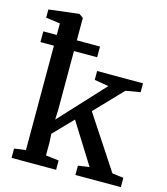

<svg xmlns="http://www.w3.org/2000/svg" viewBox="-120 -912 873 1004"><g transform="rotate(15 317.0 -409.5)"><path d="M37 0V-50.5L99 -59V-744.5L22 -755V-799.5L183.5 -819H185L207.5 -803.5V-311L205.5 -252.5L428.5 -493.5L351.5 -506.5V-554.5H600V-506.5L521 -493L379 -344.5L567.5 -58L628.5 -50.5V0H382.5V-50.5L443.5 -59L305.5 -279.5L205 -175.5L207.5 -130.5V-59L278 -50.5V0ZM26 -682H333V-624H26Z"/></g></svg>

Font: Merriweather 20pt Medium
Style: Regular
Weight: 500
Version: Version 2.100